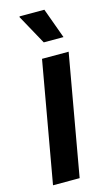

<svg xmlns="http://www.w3.org/2000/svg" viewBox="-114 -765 461 808"><g transform="rotate(-15 116.5 -361.5)"><path d="M12 0 105 -526H221L128 0ZM130 -591 59 -720 60 -723H168L216 -591Z"/></g></svg>

Font: Archivo SemiCondensed SemiBold
Style: Italic
Weight: 600
Width: 4
Italic angle: -10°
Designer: Hector Gatti
Foundry: Omnibus-Type
Version: Version 2.001